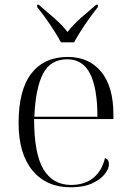

<svg xmlns="http://www.w3.org/2000/svg" viewBox="-20 -786 554 816"><path d="M280 10Q177 10 118 -61.5Q59 -133 59 -263Q59 -404 113.5 -474Q168 -544 268 -544Q358 -544 410 -481Q462 -418 462 -299V-280H125Q125 -132 165 -66Q205 0 282 0Q339 0 376 -29.5Q413 -59 426 -114Q443 -109 443 -88Q443 -69 425 -46Q407 -23 371 -6.5Q335 10 280 10ZM394 -290Q394 -411 363 -472.5Q332 -534 266 -534Q195 -534 163 -473Q131 -412 126 -290ZM239 -606Q221 -640 192.5 -682Q164 -724 138 -756V-766H144Q175 -740 209.5 -710Q244 -680 267 -650Q290 -680 324 -710Q358 -740 389 -766H396V-756Q370 -724 341.5 -682Q313 -640 295 -606Z"/></svg>

Font: Noto Serif Display Light
Style: Regular
Weight: 300
Designer: Monotype Design Team
Foundry: Monotype Imaging Inc.
Version: Version 2.009